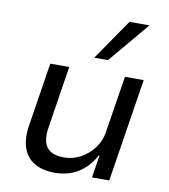

<svg xmlns="http://www.w3.org/2000/svg" viewBox="-85 -828 802 909"><g transform="rotate(10 316.0 -373.5)"><path d="M239 9Q179 9 140 -14.5Q101 -38 86 -83Q71 -128 81 -191L129 -496H220L173 -195Q167 -159 173.5 -130Q180 -101 203.5 -85.5Q227 -70 269 -70Q313 -70 350.5 -91Q388 -112 413 -146Q438 -180 444 -219L488 -496H578L500 0H417L434 -108H431Q398 -49 350 -20Q302 9 239 9ZM329 -560 464 -756H560L395 -560Z"/></g></svg>

Font: Nunito Sans 7pt
Style: Italic
Weight: 400
Italic angle: -9°
Designer: Vernon Adams
Foundry: Vernon Adams
Version: Version 3.101;gftools[0.9.27]